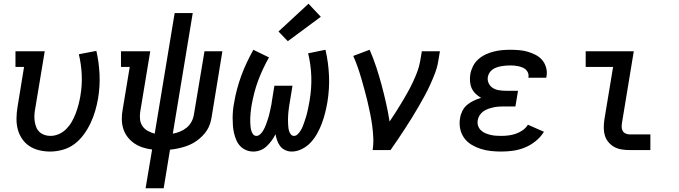

<svg xmlns="http://www.w3.org/2000/svg" viewBox="-20 -805 3640 1030"><path d="M249 8Q219 8 190 1Q161 -6 137.5 -21.5Q114 -37 98 -61Q82 -85 75 -112.5Q68 -140 68.5 -170.5Q69 -201 74 -231L109 -446H63V-530H220L168 -217Q165 -201 164.5 -184.5Q164 -168 166.5 -152Q169 -136 175 -121.5Q181 -107 192.5 -96.5Q204 -86 219 -81Q234 -76 251 -76Q274 -76 296.5 -86Q319 -96 336.5 -114Q354 -132 366 -153.5Q378 -175 386.5 -197.5Q395 -220 401 -243Q407 -266 411 -289Q421 -347 418.5 -403Q416 -459 403 -514L497 -532Q511 -470 514 -406Q517 -342 506 -276Q500 -242 490.5 -209.5Q481 -177 466 -145Q451 -113 429.5 -83.5Q408 -54 379.5 -32.5Q351 -11 316.5 -1.5Q282 8 249 8Z M761 205 796 -3Q770 -6 745.5 -14Q721 -22 700.5 -36Q680 -50 664.5 -70Q649 -90 641.5 -114Q634 -138 633.5 -164.5Q633 -191 638 -217L676 -446H629V-530H786L732 -204Q729 -183 731.5 -163Q734 -143 745 -127.5Q756 -112 773.5 -102.5Q791 -93 810 -88L917 -735H1014L907 -88Q926 -91 945.5 -99Q965 -107 981 -120Q997 -133 1007 -151.5Q1017 -170 1020 -189L1077 -530H1173L1115 -175Q1112 -157 1106 -139Q1100 -121 1089.5 -105Q1079 -89 1065 -75Q1051 -61 1035 -49.5Q1019 -38 1001.5 -30Q984 -22 965.5 -16.5Q947 -11 929 -7.5Q911 -4 892 -2L858 205Z M1339 8Q1318 8 1299.5 0Q1281 -8 1268 -22Q1255 -36 1247.5 -54Q1240 -72 1235.5 -91Q1231 -110 1229.5 -130.5Q1228 -151 1228 -171.5Q1228 -192 1230 -213Q1232 -234 1236 -254Q1242 -291 1252 -328Q1262 -365 1275 -400.5Q1288 -436 1304.5 -470.5Q1321 -505 1339 -538L1423 -497Q1406 -467 1391.5 -436Q1377 -405 1365 -373Q1353 -341 1344.5 -308Q1336 -275 1330 -242Q1328 -230 1326.5 -218.5Q1325 -207 1324 -195.5Q1323 -184 1322.5 -172.5Q1322 -161 1322.5 -149.5Q1323 -138 1324 -126.5Q1325 -115 1328 -104.5Q1331 -94 1337.5 -85Q1344 -76 1356 -76Q1366 -76 1375 -84Q1384 -92 1390 -101.5Q1396 -111 1400.5 -121Q1405 -131 1408.5 -141Q1412 -151 1415.5 -161.5Q1419 -172 1422 -182Q1425 -192 1427 -202.5Q1429 -213 1431.5 -223.5Q1434 -234 1436 -244.5Q1438 -255 1439 -265L1452 -345H1549L1536 -265Q1534 -255 1532.5 -244.5Q1531 -234 1529.5 -223.5Q1528 -213 1527 -202.5Q1526 -192 1525.5 -182Q1525 -172 1525 -161.5Q1525 -151 1525.5 -141Q1526 -131 1527 -121Q1528 -111 1531 -101.5Q1534 -92 1540.5 -84Q1547 -76 1557 -76Q1568 -76 1576.5 -84.5Q1585 -93 1591 -102Q1597 -111 1601.5 -121Q1606 -131 1609.5 -141.5Q1613 -152 1616.5 -162Q1620 -172 1623 -182.5Q1626 -193 1628.5 -203.5Q1631 -214 1633 -224Q1635 -234 1637 -244.5Q1639 -255 1641 -266Q1652 -331 1650 -394Q1648 -457 1633 -519L1726 -538Q1742 -469 1745 -398Q1748 -327 1736 -255Q1731 -227 1724 -199Q1717 -171 1707 -144Q1697 -117 1682.5 -90.5Q1668 -64 1648 -42Q1628 -20 1600.5 -6Q1573 8 1545 8Q1527 8 1510.5 0.5Q1494 -7 1483.5 -20.5Q1473 -34 1467 -51Q1461 -68 1458 -85Q1449 -67 1437 -50.5Q1425 -34 1410 -20Q1395 -6 1376.5 1Q1358 8 1339 8ZM1524 -584 1474 -636 1635 -785 1701 -715Z M1979 0Q1984 -33 1982.5 -66.5Q1981 -100 1976.5 -132.5Q1972 -165 1965.5 -197Q1959 -229 1951.5 -260.5Q1944 -292 1935.5 -323Q1927 -354 1918 -385Q1909 -416 1898.5 -446Q1888 -476 1875 -505L1963 -538Q1983 -492 1998.5 -445Q2014 -398 2027 -349.5Q2040 -301 2051 -252Q2062 -203 2070 -153Q2087 -178 2103.5 -204Q2120 -230 2136 -256.5Q2152 -283 2167 -310Q2182 -337 2195 -364.5Q2208 -392 2218.5 -420Q2229 -448 2234 -477L2243 -530H2340L2331 -477Q2326 -445 2314 -413.5Q2302 -382 2288 -351Q2274 -320 2257.5 -290Q2241 -260 2224 -230.5Q2207 -201 2189 -172Q2171 -143 2152 -114Q2133 -85 2114 -56.5Q2095 -28 2075 0Z M2670 8Q2641 8 2613 5Q2585 2 2558.5 -6.5Q2532 -15 2509 -29Q2486 -43 2470 -65Q2454 -87 2448.5 -115Q2443 -143 2448 -171Q2451 -191 2460.5 -210Q2470 -229 2486 -242.5Q2502 -256 2521.5 -265Q2541 -274 2561 -280Q2545 -289 2531.5 -302Q2518 -315 2510.5 -331.5Q2503 -348 2501.5 -368Q2500 -388 2503 -407Q2507 -429 2517.5 -450Q2528 -471 2546 -487Q2564 -503 2585.5 -513Q2607 -523 2629 -528.5Q2651 -534 2673 -536Q2695 -538 2717 -538Q2741 -538 2765 -536Q2789 -534 2811 -527.5Q2833 -521 2853.5 -510.5Q2874 -500 2888.5 -483Q2903 -466 2909.5 -443Q2916 -420 2912 -397Q2912 -395 2911.5 -393Q2911 -391 2910 -388H2815Q2815 -389 2815 -390Q2815 -391 2815 -392Q2817 -403 2813 -413.5Q2809 -424 2801 -431.5Q2793 -439 2783 -443Q2773 -447 2762 -449.5Q2751 -452 2740 -453Q2729 -454 2717 -454Q2705 -454 2693.5 -453Q2682 -452 2670 -450Q2658 -448 2646 -444Q2634 -440 2623.5 -433Q2613 -426 2606 -415Q2599 -404 2597 -392Q2594 -374 2602 -357.5Q2610 -341 2625.5 -332Q2641 -323 2659.5 -320.5Q2678 -318 2696 -318H2759L2745 -234H2682Q2668 -234 2654.5 -233Q2641 -232 2627 -229Q2613 -226 2599 -221Q2585 -216 2573 -207.5Q2561 -199 2553 -186.5Q2545 -174 2543 -160Q2540 -145 2544.5 -131Q2549 -117 2559 -107Q2569 -97 2582.5 -91Q2596 -85 2610.5 -81.5Q2625 -78 2640 -77Q2655 -76 2670 -76Q2689 -76 2708.5 -78.5Q2728 -81 2747 -87.5Q2766 -94 2783.5 -106Q2801 -118 2812 -136L2898 -98Q2880 -69 2853 -47.5Q2826 -26 2795.5 -13.5Q2765 -1 2733 3.5Q2701 8 2670 8Z M3357 0Q3335 0 3314 -3.5Q3293 -7 3275.5 -16.5Q3258 -26 3244.5 -42Q3231 -58 3225 -77.5Q3219 -97 3219 -118.5Q3219 -140 3222 -162L3269 -446H3122V-530H3380L3317 -148Q3315 -136 3315 -124.5Q3315 -113 3320 -103.5Q3325 -94 3335.5 -89Q3346 -84 3357 -84H3469V0Z"/></svg>

Font: Iosevka Slab Medium Extended
Style: Italic
Weight: 500
Width: 7
Italic angle: -9°
Monospace: yes
Designer: Belleve Invis
Foundry: Belleve Invis
Version: Version 11.1.0; ttfautohint (v1.8.3)